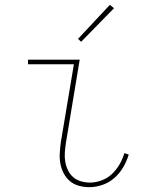

<svg xmlns="http://www.w3.org/2000/svg" viewBox="-20 -767 640 795"><path d="M350 8Q327 8 306 2Q285 -4 269.5 -17Q254 -30 244 -49Q234 -68 230 -89.5Q226 -111 227.5 -133.5Q229 -156 232 -179L286 -501H96V-520H310L253 -176Q250 -156 248.5 -136.5Q247 -117 250 -98.5Q253 -80 261 -63Q269 -46 282.5 -34Q296 -22 314.5 -16.5Q333 -11 353 -11Q376 -11 400.5 -20Q425 -29 443.5 -46.5Q462 -64 475 -86.5Q488 -109 495 -133L513 -127Q505 -100 490.5 -75Q476 -50 454 -30.5Q432 -11 404.5 -1.5Q377 8 350 8ZM316 -594 303 -606 435 -747 452 -733Z"/></svg>

Font: Iosevka HT Thin Extended
Style: Italic
Weight: 100
Width: 7
Italic angle: -9°
Monospace: yes
Designer: Belleve Invis
Foundry: Belleve Invis
Version: Version 32.3.0; ttfautohint (v1.8.4)